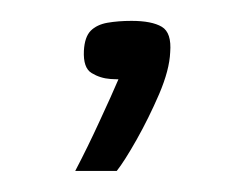

<svg xmlns="http://www.w3.org/2000/svg" viewBox="-20 -76 234 184"><path d="M52.1 87.8Q64.2 64.7 75.6 39.8Q87.1 15 93.5 0Q91.7 0 90.2 -0.1Q88.7 -0.3 85.9 -0.3Q76 -1 67.8 -6Q59.6 -10.9 60.4 -27.4Q61.1 -40.5 66.9 -46.5Q72.8 -52.4 83 -54.2Q93.3 -56 106 -56Q125.5 -56 135.1 -50.3Q144.6 -44.6 143.1 -25.9Q142.4 -9 132.5 14.2Q122.5 37.3 110.9 57.9Q99.3 78.4 91.9 87.8Z"/></svg>

Font: Genos Thin
Style: Italic
Weight: 100
Italic angle: -8°
Designer: Robert E. Leuschke
Foundry: Robert E. Leuschke
Version: Version 1.010